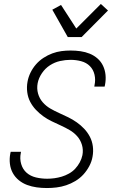

<svg xmlns="http://www.w3.org/2000/svg" viewBox="-20 -937 590 969"><path d="M217 12Q190 12 165 8.5Q140 5 117 -3.5Q94 -12 75 -27.5Q56 -43 44.5 -64Q33 -85 30 -110.5Q27 -136 32 -162L34 -171H86L85 -165Q79 -136 87 -109Q95 -82 114.5 -65Q134 -48 161.5 -41.5Q189 -35 218 -35Q236 -35 254.5 -37.5Q273 -40 291.5 -45.5Q310 -51 328 -61Q346 -71 359.5 -85.5Q373 -100 382.5 -117.5Q392 -135 396 -154Q401 -181 393.5 -206Q386 -231 369.5 -249.5Q353 -268 331.5 -280.5Q310 -293 287 -303.5Q264 -314 241 -325Q218 -336 198 -350.5Q178 -365 161 -383Q144 -401 132.5 -423Q121 -445 117.5 -471.5Q114 -498 119 -525Q123 -548 134 -570.5Q145 -593 161.5 -612Q178 -631 199.5 -645Q221 -659 244 -667.5Q267 -676 290 -679Q313 -682 336 -682Q362 -682 386.5 -678.5Q411 -675 433 -666Q455 -657 472.5 -641.5Q490 -626 500 -605Q510 -584 512.5 -559.5Q515 -535 510 -509L508 -500H456L457 -507Q463 -534 457 -560Q451 -586 433.5 -603.5Q416 -621 390 -628Q364 -635 336 -635Q310 -635 283 -629Q256 -623 232 -607.5Q208 -592 191.5 -567.5Q175 -543 170 -517Q165 -490 172 -465Q179 -440 195.5 -421Q212 -402 233.5 -389.5Q255 -377 278.5 -366.5Q302 -356 324.5 -345Q347 -334 367.5 -319.5Q388 -305 405 -287Q422 -269 433.5 -247Q445 -225 448.5 -199Q452 -173 447 -146Q443 -122 430.5 -98.5Q418 -75 400.5 -56Q383 -37 360.5 -23.5Q338 -10 314 -2Q290 6 265.5 9Q241 12 217 12ZM322 -750 244 -888 288 -912 365 -793 489 -917 525 -884 392 -750Z"/></svg>

Font: Lode Dark
Style: Italic
Weight: 400
Italic angle: -11°
Monospace: yes
Designer: Belleve Invis
Foundry: Belleve Invis
Version: Version 29.2.0; ttfautohint (v1.8.3)